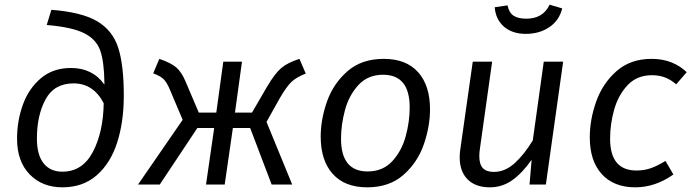

<svg xmlns="http://www.w3.org/2000/svg" viewBox="-20 -790 2962 822"><path d="M53 -196Q53 -273 78 -342Q103 -411 155 -455Q207 -499 284 -499Q376 -499 427 -428V-434Q426 -526 409 -574Q392 -622 340 -648Q288 -674 180 -683L200 -748Q330 -738 396 -699Q462 -660 486 -586Q510 -512 510 -381Q510 -268 481.5 -179.5Q453 -91 394 -39.5Q335 12 247 12Q161 12 107 -43.5Q53 -99 53 -196ZM424 -348Q380 -433 295 -433Q212 -433 175 -364.5Q138 -296 138 -197Q138 -127 166.5 -91Q195 -55 247 -55Q333 -55 377.5 -139.5Q422 -224 424 -348Z M1289 -475Q1250 -460 1228.5 -440Q1207 -420 1178 -370L1121 -268L1231 0H1143L1051 -242H977L942 0H862L897 -242H825L664 0H571L762 -277L707 -407Q694 -438 680 -451.5Q666 -465 636 -476L662 -538Q712 -521 734.5 -501.5Q757 -482 774 -442L831 -308H906L936 -526H1016L986 -308H1059L1124 -420Q1158 -477 1185 -499.5Q1212 -522 1262 -538Z M1353 -205Q1353 -279 1380 -355.5Q1407 -432 1467.5 -485Q1528 -538 1623 -538Q1719 -538 1770 -481Q1821 -424 1821 -322Q1821 -249 1794.5 -172Q1768 -95 1707.5 -41.5Q1647 12 1552 12Q1456 12 1404.5 -45.5Q1353 -103 1353 -205ZM1734 -330Q1734 -470 1620 -470Q1555 -470 1514.5 -426Q1474 -382 1457 -319Q1440 -256 1440 -196Q1440 -56 1554 -56Q1619 -56 1659.5 -100Q1700 -144 1717 -207Q1734 -270 1734 -330Z M1948 -117Q1948 -135 1951 -153L2004 -526H2087L2035 -156Q2032 -137 2032 -122Q2032 -86 2047.5 -70Q2063 -54 2094 -54Q2142 -54 2183 -91Q2224 -128 2261 -189L2308 -526H2391L2317 0H2247L2256 -106Q2216 -49 2173 -18.5Q2130 12 2077 12Q2016 12 1982 -22Q1948 -56 1948 -117ZM2098 -759 2153 -767Q2159 -736 2178.5 -723Q2198 -710 2233 -710Q2305 -710 2333 -770L2387 -754Q2374 -702 2331.5 -673.5Q2289 -645 2231 -645Q2173 -645 2137.5 -676Q2102 -707 2098 -759Z M2920 -481 2875 -429Q2852 -449 2827 -458.5Q2802 -468 2771 -468Q2707 -468 2667 -425.5Q2627 -383 2609.5 -321Q2592 -259 2592 -196Q2592 -60 2705 -60Q2738 -60 2766.5 -70Q2795 -80 2829 -101L2863 -43Q2785 12 2700 12Q2608 12 2556.5 -44.5Q2505 -101 2505 -202Q2505 -278 2532.5 -355.5Q2560 -433 2619.5 -485.5Q2679 -538 2770 -538Q2860 -538 2920 -481Z"/></svg>

Font: Fira Sans Book
Style: Italic
Weight: 350
Italic angle: -8°
Designer: bBox Type GmbH & Carrois Corporate GbR & Edenspiekermann AG
Foundry: bBox Type GmbH & Carrois Corporate GbR & Edenspiekermann AG
Version: Version 4.301